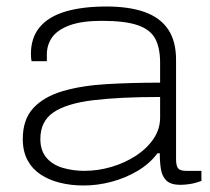

<svg xmlns="http://www.w3.org/2000/svg" viewBox="-20 -558 644 590"><path d="M237 12Q198 12 164 3.5Q130 -5 104.5 -22Q79 -39 64.5 -66Q50 -93 50 -131Q50 -191 82.5 -226Q115 -261 173 -278Q231 -295 307.5 -299.5Q384 -304 472 -304V-365Q472 -412 456.5 -440Q441 -468 402 -481Q363 -494 293 -494Q231 -494 193.5 -480Q156 -466 140 -443Q124 -420 124 -391V-370H77Q76 -375 75.5 -380Q75 -385 75 -392Q75 -442 102 -474.5Q129 -507 181 -522.5Q233 -538 307 -538Q377 -538 424.5 -521Q472 -504 496.5 -468Q521 -432 521 -374V-69Q521 -48 527.5 -40.5Q534 -33 551 -33H599V-2Q580 5 563.5 7.5Q547 10 535 10Q505 10 491.5 -3Q478 -16 474.5 -38Q471 -60 471 -87H464Q440 -55 403 -33Q366 -11 323 0.5Q280 12 237 12ZM239 -33Q281 -33 322 -45Q363 -57 397 -79Q431 -101 451.5 -131Q472 -161 472 -197V-260Q348 -260 266 -250Q184 -240 144 -212.5Q104 -185 104 -131Q104 -95 123 -73Q142 -51 173.5 -42Q205 -33 239 -33Z"/></svg>

Font: Archivo SemiExpanded Thin
Style: Regular
Weight: 250
Width: 6
Designer: Hector Gatti
Foundry: Omnibus-Type
Version: Version 2.001